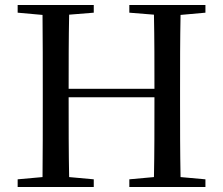

<svg xmlns="http://www.w3.org/2000/svg" viewBox="-20 -752 897 772"><path d="M500 -701 599 -693C601 -594 601 -495 601 -395H256C256 -495 256 -594 258 -693L357 -701V-732H51V-701L151 -692C152 -593 152 -493 152 -392V-339C152 -239 152 -138 151 -40L51 -31V0H357V-31L258 -40C256 -138 256 -239 256 -361H601C601 -239 601 -137 599 -40L500 -31V0H806V-31L706 -40C704 -140 704 -239 704 -339V-392C704 -493 704 -593 706 -692L806 -701V-732H500Z"/></svg>

Font: Noto Serif KR Medium
Style: Regular
Weight: 500
Designer: Ryoko NISHIZUKA 西塚涼子 (kana & ideographs); Frank Grießhammer (Latin, Greek & Cyrillic); Wenlong ZHANG 张文龙 (bopomofo); San
Foundry: Adobe
Version: Version 2.001;hotconv 1.1.0;makeotfexe 2.6.0